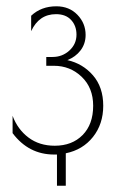

<svg xmlns="http://www.w3.org/2000/svg" viewBox="-20 -478 398 610"><path d="M189 9V112H161V13H152Q71 13 20 -55V-110Q36 -67 70.5 -41Q105 -15 154 -15Q209 -15 242.5 -49Q276 -83 276 -142Q276 -199 239.5 -234Q203 -269 151 -269H127V-297H147Q178 -297 200.5 -317.5Q223 -338 223 -368Q223 -396 206 -414.5Q189 -433 158 -433Q104 -433 79 -379V-428Q111 -458 159 -458Q200 -458 226 -431Q252 -404 252 -367Q252 -339 236 -318Q220 -297 194 -287Q243 -276 275.5 -238.5Q308 -201 308 -142Q308 -84 275.5 -43Q243 -2 189 9Z"/></svg>

Font: Poiret One
Style: Regular
Weight: 400
Designer: Denis Masharov (denis.masharov@gmail.com), Cyreal (Charset Expansion)
Foundry: Denis Masharov
Version: Version 1.101